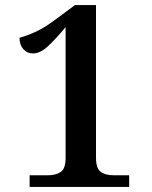

<svg xmlns="http://www.w3.org/2000/svg" viewBox="-20 -738 599 758"><path d="M97 0V-46H169Q200 -46 219.5 -59Q239 -72 239 -115V-631Q201 -585 170 -556Q139 -527 110 -527Q87 -527 72 -544Q57 -561 57 -589Q87 -597 122 -613Q157 -629 206 -666L276 -718H359V-115Q359 -74 377 -60Q395 -46 429 -46H490V0Z"/></svg>

Font: Noto Serif Khojki SemiBold
Style: Regular
Weight: 600
Version: Version 2.003